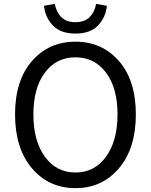

<svg xmlns="http://www.w3.org/2000/svg" viewBox="-20 -962 782 995"><path d="M371 13Q233 13 145.5 -90Q58 -193 58 -369Q58 -545 145.5 -645.5Q233 -746 371 -746Q509 -746 596.5 -645.5Q684 -545 684 -369Q684 -193 596.5 -90Q509 13 371 13ZM371 -68Q470 -68 529.5 -150Q589 -232 589 -369Q589 -506 529.5 -585.5Q470 -665 371 -665Q272 -665 212.5 -585.5Q153 -506 153 -369Q153 -232 212.5 -150Q272 -68 371 -68ZM371 -788Q294 -788 254 -830Q214 -872 208 -932L264 -942Q271 -901 297 -874Q323 -847 371 -847Q419 -847 445 -874Q471 -901 478 -942L534 -932Q528 -872 488 -830Q448 -788 371 -788Z"/></svg>

Font: Gothic Nguyen
Style: Regular
Weight: 400
Designer: MORI Takayuki
Version: Version 1.220;July 21, 2023;FontCreator 14.0.0.2814 64-bit